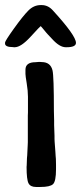

<svg xmlns="http://www.w3.org/2000/svg" viewBox="-26 -746 321 752"><path d="M271.5 -578.1Q271.5 -561 234.9 -561H231.4Q207.5 -561 178.2 -593.3L162.1 -610.4Q159.7 -613.3 156.2 -616.9Q152.8 -620.6 143.6 -632.1Q134.3 -643.6 133.1 -643.6Q131.8 -643.6 94 -602.3Q56.2 -561 31.7 -561H28.3L24.4 -561.5Q-6.3 -561.5 -6.3 -575.7V-579.1Q-6.3 -585.4 28.8 -634.5Q64 -683.6 85.2 -704.8Q106.4 -726.1 133.3 -726.1H137.2Q162.1 -726.1 180.7 -705.6Q271.5 -606.4 271.5 -578.1ZM78.6 -98.1 79.6 -126.5 80.6 -137.7Q81.1 -143.6 81.1 -148.4L82.5 -177.2L83 -189V-293L83.5 -305.7V-367.2Q83.5 -390.1 78.6 -419.7Q73.7 -449.2 73.7 -456.5V-472.7Q73.7 -502.4 113.3 -502.4L125.5 -503.4H131.3L137.2 -502.9Q171.9 -502.9 179.7 -470.2Q185.1 -447.8 185.1 -311.5L186 -274.4Q186 -265.1 186 -255.9L187.5 -213.9Q187.5 -208 187.5 -202.1L188 -190.9L190.9 -151.9Q191.9 -141.1 191.9 -135.3L192.9 -123.5L193.4 -100.6V-83Q193.4 -35.6 181.6 -24.7Q169.9 -13.7 132.3 -13.7H114.7Q93.3 -13.7 85.7 -28.1Q78.1 -42.5 78.1 -92.3Z"/></svg>

Font: Averia Sans Libre
Style: Regular
Weight: 400
Version: Version 1.002